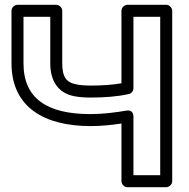

<svg xmlns="http://www.w3.org/2000/svg" viewBox="-20 -756 790 801"><path d="M357.7 -349C413.2 -349 469.6 -352.8 517.2 -363.6C528.8 -366.2 536.7 -377.1 536.7 -388V-686H648.4V-25H536.7V-270C536.7 -277.4 533.9 -299.1 507.5 -294.6C461.6 -286.8 410 -280 357.7 -280C179.1 -280 78 -343 78 -492V-686H189.7V-492C189.7 -421.1 220 -367.6 291 -354.4C310.9 -350.7 333.1 -349 357.7 -349ZM357.7 -399C335.4 -399 316.2 -400.6 300.1 -403.6C256 -411.8 239.7 -434.8 239.7 -492V-711C239.7 -721.7 229.8 -736 214.7 -736H53C42.3 -736 28 -726.1 28 -711V-492C28 -306.5 167.9 -230 357.7 -230C403.2 -230 444.8 -234.4 486.7 -240.7V0C486.7 10.7 496.6 25 511.7 25H673.4C684.1 25 698.4 15.1 698.4 0V-711C698.4 -721.7 688.5 -736 673.4 -736H511.7C501 -736 486.7 -726.1 486.7 -711V-408.5C448.5 -401.9 402.9 -399 357.7 -399Z"/></svg>

Font: Asimov
Style: WidOu
Weight: 500
Designer: Google
Version: Version 2.000980; 2014